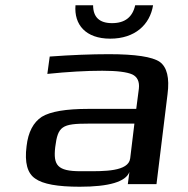

<svg xmlns="http://www.w3.org/2000/svg" viewBox="-20 -700 713 730"><path d="M575 0 617 -342C625 -404 615 -445 587 -465C559 -484 495 -494 394 -494C327 -494 251 -491 169 -485L160 -419C237 -427 308 -431 369 -431C426 -431 463 -426 483 -417C502 -408 511 -390 508 -363L498 -286H316C230 -286 172 -276 139 -256C107 -235 87 -198 81 -144C73 -82 84 -41 114 -21C143 0 199 10 283 10C395 10 458 -9 472 -46L466 0ZM190 -141C200 -220 215 -230 317 -230H491L475 -98C469 -47 373 -49 309 -49H286C198 -49 182 -72 190 -141ZM562 -680H494C484 -635 455 -612 406 -612C358 -612 334 -635 334 -680H267C261 -606 306 -553 399 -553C493 -553 550 -606 562 -680Z"/></svg>

Font: Gamestation Extended
Style: Italic
Weight: 400
Width: 7
Designer: Jonas Hecksher
Foundry: Jonas Hecksher, Playtypeª, e-types AS
Version: Version 1.003